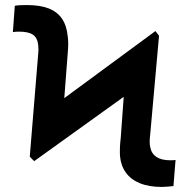

<svg xmlns="http://www.w3.org/2000/svg" viewBox="-20 -737 751 767"><path d="M98.9 -111.1 163.5 -291 600.9 -612.9 615.3 -594 534.1 -393.2 116.5 -93.2ZM132.8 -555.5Q130 -585.1 112.4 -597.9Q94.7 -610.6 55.4 -610.6Q41.7 -610.6 31.4 -608.7L39.1 -713.9Q48.8 -715.8 62.8 -716.3Q76.8 -716.8 87.2 -716.8Q139.9 -716.8 174.3 -703.4Q208.6 -690.1 227.5 -662.5Q246.5 -634.8 250.6 -591.5Q254.3 -564.4 250.9 -529.1L226.9 -215.3L98.9 -111.1L132.4 -519.9Q134.8 -538.5 132.8 -555.5ZM459.3 -114.3Q457.6 -148.8 462.2 -184.7L484 -484.7L615.3 -594L580.3 -202.8Q575.5 -165.8 580.5 -148Q585.4 -122.8 605.3 -109.7Q625.3 -96.7 660.9 -96.7Q675.3 -96.7 681.3 -98.1L672.9 6.3Q663.6 7.3 650.6 8.5Q637.7 9.8 627.2 9.8Q575.2 9.8 538.9 -5Q502.6 -19.8 482.6 -47.7Q462.6 -75.7 459.3 -114.3Z"/></svg>

Font: Pretendard JP Variable
Style: Regular
Weight: 400
Designer: Base glyphs from Inter by Rasmus Andersson; Hangul glyphs from Noto Sans CJK(Source Han Sans) by Jang Soo-young and Kang
Foundry: Kil Hyung-jin
Version: Version 1.307;Glyphs 3.2 (3192)